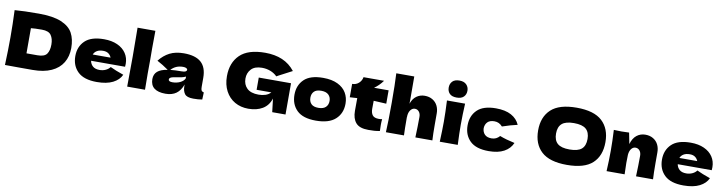

<svg xmlns="http://www.w3.org/2000/svg" viewBox="-25 -1662 9434 2503"><g transform="rotate(10 4692.0 -410.0)"><path d="M853 -368Q853 -257 803 -174Q753 -91 653 -45.5Q553 0 407 0Q318 0 226 0Q134 0 40 -1Q48 -198 48 -368Q48 -540 40 -727Q159 -737 360 -737Q548 -737 657 -691.5Q766 -646 809.5 -565.5Q853 -485 853 -368ZM435 -199Q528 -199 559 -244Q590 -289 590 -368Q590 -444 557.5 -491Q525 -538 435 -538Q338 -538 290 -532V-199Z M1462 -250H1136Q1144 -206 1175.5 -178.5Q1207 -151 1265 -151Q1307 -151 1344 -167.5Q1381 -184 1403 -214Q1470 -181 1581 -143Q1550 -73 1468.5 -31.5Q1387 10 1256 10Q1086 10 1004.5 -68.5Q923 -147 923 -275Q923 -400 1004 -478Q1085 -556 1256 -556Q1358 -556 1433 -522Q1508 -488 1548 -427.5Q1588 -367 1588 -289Q1588 -263 1586 -250ZM1143 -334H1379Q1367 -366 1340 -385.5Q1313 -405 1270 -405Q1220 -405 1188 -386Q1156 -367 1143 -334Z M1892 -216Q1892 -67 1894 0H1658L1659 -113Q1661 -299 1661 -400Q1661 -496 1659 -672L1658 -780H1894Q1892 -638 1892 -548Q1892 -448 1893 -400Q1892 -340 1892 -216Z M2615 -166Q2615 -132 2623 -118Q2631 -104 2655 -98L2651 -4Q2619 1 2595.5 3Q2572 5 2533 5Q2447 5 2419 -33.5Q2391 -72 2391 -132V-157Q2362 -75 2306.5 -35Q2251 5 2165 5Q2065 5 2014.5 -35Q1964 -75 1964 -154Q1964 -219 2007 -256Q2050 -293 2140 -307Q2064 -361 1988 -401Q2048 -477 2125 -516.5Q2202 -556 2312 -556Q2466 -556 2540.5 -489.5Q2615 -423 2615 -285ZM2173 -312Q2233 -319 2323 -319Q2360 -319 2375 -328Q2390 -337 2390 -351Q2390 -363 2375 -371.5Q2360 -380 2333 -380Q2282 -380 2243 -363Q2204 -346 2173 -312ZM2391 -236V-262Q2367 -250 2338 -243.5Q2309 -237 2268 -231L2232 -225Q2176 -214 2176 -187Q2176 -158 2228 -158Q2284 -158 2329 -179.5Q2374 -201 2391 -236Z M3327 -414H3754V0H3578L3557 -177Q3527 -82 3450 -36Q3373 10 3262 10Q3161 10 3082.5 -35Q3004 -80 2959.5 -164Q2915 -248 2915 -360Q2915 -539 3022 -643Q3129 -747 3355 -747Q3484 -747 3582.5 -705Q3681 -663 3750 -575Q3705 -552 3574 -483L3549 -469Q3510 -508 3458 -527.5Q3406 -547 3348 -547Q3252 -547 3205 -496.5Q3158 -446 3158 -372Q3158 -292 3208.5 -243Q3259 -194 3363 -194Q3408 -194 3450.5 -207Q3493 -220 3522 -252H3327Z M3824 -275Q3824 -400 3904.5 -478Q3985 -556 4156 -556Q4271 -556 4348.5 -518.5Q4426 -481 4463 -417.5Q4500 -354 4500 -275Q4500 -146 4414.5 -68Q4329 10 4156 10Q3985 10 3904.5 -68.5Q3824 -147 3824 -275ZM4289 -274Q4289 -323 4257 -354.5Q4225 -386 4160 -386Q4095 -386 4065 -355Q4035 -324 4035 -274Q4035 -222 4065 -191Q4095 -160 4160 -160Q4225 -160 4257 -191Q4289 -222 4289 -274Z M5023 -367Q4931 -373 4855 -376L4854 -270Q4854 -216 4877.5 -185.5Q4901 -155 4961 -155Q4984 -155 5005 -159Q5001 -122 5001 -84Q5001 -66 5003 -2Q4959 6 4929 8Q4899 10 4851 10Q4734 10 4685.5 -46.5Q4637 -103 4637 -204L4638 -373Q4591 -371 4540 -367V-544Q4592 -544 4628 -577Q4664 -610 4671 -656H4943Q4892 -586 4830 -544H5023Z M5473 0Q5479 -147 5479 -271Q5479 -315 5457.5 -341Q5436 -367 5403 -367Q5368 -367 5343.5 -333Q5319 -299 5319 -240L5318 -242Q5318 -79 5322 0H5083Q5091 -144 5091 -390Q5091 -636 5083 -780H5321L5322 -472L5321 -419Q5345 -489 5392.5 -522.5Q5440 -556 5500 -556Q5560 -556 5604 -529.5Q5648 -503 5670.5 -458Q5693 -413 5693 -357V-213Q5693 -80 5698 0Z M5788 -717Q5788 -766 5818.5 -798Q5849 -830 5912 -830Q5972 -830 6004 -797.5Q6036 -765 6036 -717Q6036 -667 6005 -636Q5974 -605 5912 -605Q5849 -605 5818.5 -636Q5788 -667 5788 -717ZM5796 0Q5803 -161 5803 -266Q5803 -391 5795 -546H6035Q6027 -397 6027 -266Q6027 -156 6034 0Z M6452 -160Q6485 -160 6511 -172.5Q6537 -185 6559 -210Q6644 -177 6758 -153Q6725 -76 6646.5 -33Q6568 10 6443 10Q6276 10 6196 -68Q6116 -146 6116 -273Q6116 -400 6196 -478Q6276 -556 6443 -556Q6568 -556 6646.5 -513Q6725 -470 6758 -393Q6669 -374 6559 -336Q6537 -361 6511 -373.5Q6485 -386 6452 -386Q6392 -386 6361.5 -355Q6331 -324 6329 -273Q6331 -222 6361.5 -191Q6392 -160 6452 -160Z M7033 -369Q7033 -547 7140.5 -647Q7248 -747 7478 -747Q7709 -747 7816.5 -647Q7924 -547 7924 -369Q7924 -188 7817 -89Q7710 10 7478 10Q7249 10 7141 -89.5Q7033 -189 7033 -369ZM7687 -369Q7687 -457 7638 -500Q7589 -543 7478 -543Q7368 -543 7319 -500Q7270 -457 7270 -369Q7270 -280 7319 -237Q7368 -194 7478 -194Q7589 -194 7638 -236.5Q7687 -279 7687 -369Z M8394 0Q8400 -147 8400 -271Q8400 -315 8378.5 -341Q8357 -367 8324 -367Q8291 -367 8268 -337.5Q8245 -308 8241 -257Q8239 -181 8239 -149Q8239 -81 8243 0H8004Q8012 -144 8012 -272Q8012 -400 8004 -546Q8070 -543 8105 -543Q8142 -543 8206 -546L8235 -399Q8258 -479 8307 -517.5Q8356 -556 8421 -556Q8481 -556 8525 -529.5Q8569 -503 8591.5 -458Q8614 -413 8614 -357V-213Q8614 -80 8619 0Z M9228 -250H8902Q8910 -206 8941.5 -178.5Q8973 -151 9031 -151Q9073 -151 9110 -167.5Q9147 -184 9169 -214Q9236 -181 9347 -143Q9316 -73 9234.5 -31.5Q9153 10 9022 10Q8852 10 8770.5 -68.5Q8689 -147 8689 -275Q8689 -400 8770 -478Q8851 -556 9022 -556Q9124 -556 9199 -522Q9274 -488 9314 -427.5Q9354 -367 9354 -289Q9354 -263 9352 -250ZM8909 -334H9145Q9133 -366 9106 -385.5Q9079 -405 9036 -405Q8986 -405 8954 -386Q8922 -367 8909 -334Z"/></g></svg>

Font: Dela Gothic One
Style: Regular
Weight: 400
Designer: aratakana
Foundry: aratakana
Version: Version 1.004